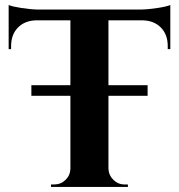

<svg xmlns="http://www.w3.org/2000/svg" viewBox="-20 -739 706 759"><path d="M132.3 -701.2H534.7Q565.4 -701.7 602.1 -707.3Q638.7 -712.9 653.3 -719.2V-544.9H643.1V-556.6Q643.1 -602.5 616 -630.1Q588.9 -657.7 543 -658.7H408.7V-402.3H563.5V-360.4H408.7V-72.3Q409.7 -46.4 428.2 -28.1Q446.8 -9.8 472.7 -9.8H485.4L485.8 0H181.6V-9.8H194.3Q220.2 -9.8 238.8 -27.6Q257.3 -45.4 258.3 -71.3V-360.4H104V-402.3H258.3V-658.7H124Q78.1 -657.7 51 -630.1Q23.9 -602.5 23.9 -556.6V-544.9H14.2V-719.2Q28.8 -712.9 65.2 -707.3Q101.6 -701.7 132.3 -701.2Z"/></svg>

Font: Cinzel Decorative Bold
Style: Regular
Weight: 700
Designer: Natanael Gama
Version: Version 1.001;PS 001.001;hotconv 1.0.56;makeotf.lib2.0.21325